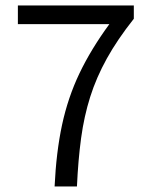

<svg xmlns="http://www.w3.org/2000/svg" viewBox="-20 -677 549 697"><path d="M178.2 0Q184.1 -125 205.3 -223.9Q226.6 -322.8 268.3 -410.4Q310.1 -498 377 -589.4H44.9V-657.2H465.8V-608.9Q406.2 -533.7 367.9 -464.6Q329.6 -395.5 307.4 -325.2Q285.2 -254.9 274.4 -175.5Q263.7 -96.2 259.3 0Z"/></svg>

Font: Akatab
Style: Regular
Weight: 400
Designer: SIL Global
Foundry: SIL Global
Version: Version 4.100